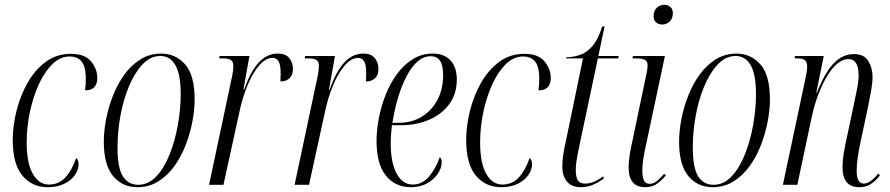

<svg xmlns="http://www.w3.org/2000/svg" viewBox="-20 -769 3705 799"><path d="M179 10Q113 10 73 -38.5Q33 -87 33 -187Q33 -246 49 -309Q65 -372 95.5 -425.5Q126 -479 171 -512Q216 -545 275 -545Q333 -545 359 -513.5Q385 -482 385 -444Q385 -421 373 -407Q361 -393 334 -393Q338 -423 337 -451Q335 -497 317.5 -515.5Q300 -534 270 -534Q231 -534 198.5 -502.5Q166 -471 142 -419Q118 -367 104.5 -303.5Q91 -240 91 -177Q91 -90 116.5 -45.5Q142 -1 183 -1Q224 -1 251 -29.5Q278 -58 297 -111Q301 -109 304 -102.5Q307 -96 307 -84Q307 -63 292 -41Q277 -19 248 -4.5Q219 10 179 10Z M552 10Q489 10 450.5 -36.5Q412 -83 412 -179Q412 -223 421.5 -272.5Q431 -322 450 -370.5Q469 -419 497.5 -458.5Q526 -498 564.5 -522Q603 -546 651 -546Q710 -546 750 -501.5Q790 -457 790 -355Q790 -312 780.5 -262.5Q771 -213 752.5 -165Q734 -117 705.5 -77.5Q677 -38 638.5 -14Q600 10 552 10ZM555 0Q598 0 631 -35.5Q664 -71 686.5 -128Q709 -185 720.5 -251Q732 -317 732 -377Q732 -459 710 -497.5Q688 -536 647 -536Q606 -536 573 -501Q540 -466 516.5 -409.5Q493 -353 481 -286.5Q469 -220 469 -156Q469 -70 491.5 -35Q514 0 555 0Z M944 -443Q948 -460 949.5 -473Q951 -486 951 -495Q951 -514 940 -520Q929 -526 906 -526H892L894 -536H1018L993 -396H996Q1021 -469 1055.5 -507.5Q1090 -546 1136 -546Q1169 -546 1184 -527Q1199 -508 1199 -482Q1199 -456 1184.5 -443Q1170 -430 1147 -430Q1147 -440 1147.5 -447.5Q1148 -455 1148 -462Q1148 -501 1139 -514.5Q1130 -528 1114 -528Q1086 -528 1059 -497Q1032 -466 1011 -416Q990 -366 978 -311L910 0H850Z M1300 -443Q1304 -460 1305.5 -473Q1307 -486 1307 -495Q1307 -514 1296 -520Q1285 -526 1262 -526H1248L1250 -536H1374L1349 -396H1352Q1377 -469 1411.5 -507.5Q1446 -546 1492 -546Q1525 -546 1540 -527Q1555 -508 1555 -482Q1555 -456 1540.5 -443Q1526 -430 1503 -430Q1503 -440 1503.5 -447.5Q1504 -455 1504 -462Q1504 -501 1495 -514.5Q1486 -528 1470 -528Q1442 -528 1415 -497Q1388 -466 1367 -416Q1346 -366 1334 -311L1266 0H1206Z M1690 10Q1625 10 1586 -38Q1547 -86 1547 -182Q1547 -227 1556.5 -277Q1566 -327 1585 -375Q1604 -423 1632.5 -461.5Q1661 -500 1698 -523Q1735 -546 1781 -546Q1829 -546 1855 -517.5Q1881 -489 1881 -438Q1881 -378 1849.5 -335.5Q1818 -293 1765.5 -270.5Q1713 -248 1648 -248H1611Q1610 -241 1608 -217Q1606 -193 1606 -173Q1606 -92 1630.5 -46.5Q1655 -1 1698 -1Q1737 -1 1765.5 -34.5Q1794 -68 1810 -115Q1813 -113 1815.5 -108.5Q1818 -104 1818 -92Q1818 -71 1802.5 -47Q1787 -23 1758 -6.5Q1729 10 1690 10ZM1640 -258Q1694 -258 1735.5 -283.5Q1777 -309 1800.5 -353.5Q1824 -398 1824 -456Q1824 -498 1811 -516.5Q1798 -535 1772 -535Q1735 -535 1704 -499.5Q1673 -464 1649.5 -401.5Q1626 -339 1613 -258Z M2066 10Q2000 10 1960 -38.5Q1920 -87 1920 -187Q1920 -246 1936 -309Q1952 -372 1982.5 -425.5Q2013 -479 2058 -512Q2103 -545 2162 -545Q2220 -545 2246 -513.5Q2272 -482 2272 -444Q2272 -421 2260 -407Q2248 -393 2221 -393Q2225 -423 2224 -451Q2222 -497 2204.5 -515.5Q2187 -534 2157 -534Q2118 -534 2085.5 -502.5Q2053 -471 2029 -419Q2005 -367 1991.5 -303.5Q1978 -240 1978 -177Q1978 -90 2003.5 -45.5Q2029 -1 2070 -1Q2111 -1 2138 -29.5Q2165 -58 2184 -111Q2188 -109 2191 -102.5Q2194 -96 2194 -84Q2194 -63 2179 -41Q2164 -19 2135 -4.5Q2106 10 2066 10Z M2397 10Q2358 10 2339 -14Q2320 -38 2320 -74Q2320 -96 2323 -119.5Q2326 -143 2337 -192L2406 -526H2336L2337 -531Q2365 -531 2392.5 -540Q2420 -549 2444.5 -576.5Q2469 -604 2486 -659H2496L2470 -536H2555L2553 -526H2468L2392 -167Q2381 -116 2378.5 -95Q2376 -74 2376 -61Q2376 -33 2384.5 -19Q2393 -5 2415 -5Q2434 -5 2452.5 -13Q2471 -21 2490 -35L2493 -26Q2470 -9 2446 0.5Q2422 10 2397 10Z M2735 -667Q2721 -667 2710.5 -675.5Q2700 -684 2700 -703Q2700 -724 2713 -736.5Q2726 -749 2745 -749Q2759 -749 2769.5 -740.5Q2780 -732 2780 -714Q2780 -692 2767 -679.5Q2754 -667 2735 -667ZM2665 10Q2596 10 2596 -72Q2596 -95 2600.5 -125Q2605 -155 2613 -188L2671 -466Q2675 -484 2675 -498Q2675 -512 2665 -519Q2655 -526 2625 -526H2612L2614 -536H2747L2663 -141Q2657 -111 2655 -91Q2653 -71 2653 -59Q2653 -34 2659.5 -19Q2666 -4 2684 -4Q2699 -4 2713.5 -15.5Q2728 -27 2744 -46L2751 -39Q2732 -17 2713 -3.5Q2694 10 2665 10Z M2946 10Q2883 10 2844.5 -36.5Q2806 -83 2806 -179Q2806 -223 2815.5 -272.5Q2825 -322 2844 -370.5Q2863 -419 2891.5 -458.5Q2920 -498 2958.5 -522Q2997 -546 3045 -546Q3104 -546 3144 -501.5Q3184 -457 3184 -355Q3184 -312 3174.5 -262.5Q3165 -213 3146.5 -165Q3128 -117 3099.5 -77.5Q3071 -38 3032.5 -14Q2994 10 2946 10ZM2949 0Q2992 0 3025 -35.5Q3058 -71 3080.5 -128Q3103 -185 3114.5 -251Q3126 -317 3126 -377Q3126 -459 3104 -497.5Q3082 -536 3041 -536Q3000 -536 2967 -501Q2934 -466 2910.5 -409.5Q2887 -353 2875 -286.5Q2863 -220 2863 -156Q2863 -70 2885.5 -35Q2908 0 2949 0Z M3556 10Q3520 10 3503 -11.5Q3486 -33 3486 -73Q3486 -98 3491 -130Q3496 -162 3505 -201L3535 -343Q3539 -361 3546 -395.5Q3553 -430 3553 -457Q3553 -471 3550 -486Q3547 -501 3538 -512Q3529 -523 3511 -523Q3486 -523 3463 -503Q3440 -483 3420 -449Q3400 -415 3384.5 -373.5Q3369 -332 3360 -291L3298 0H3238L3332 -443Q3335 -459 3337 -471Q3339 -483 3339 -491Q3339 -509 3331 -517.5Q3323 -526 3297 -526H3287L3288 -536H3408L3377 -383H3379Q3414 -470 3451 -507Q3488 -544 3533 -544Q3576 -544 3593.5 -515Q3611 -486 3611 -449Q3611 -424 3605 -391Q3599 -358 3592 -323L3561 -178Q3554 -145 3549.5 -114.5Q3545 -84 3545 -58Q3545 -5 3575 -5Q3601 -5 3635 -47L3642 -39Q3621 -13 3601.5 -1.5Q3582 10 3556 10Z"/></svg>

Font: Noto Serif Display ExtraCondensed Light
Style: Italic
Weight: 300
Width: 2
Italic angle: -12°
Designer: Monotype Design Team
Foundry: Monotype Imaging Inc.
Version: Version 2.009